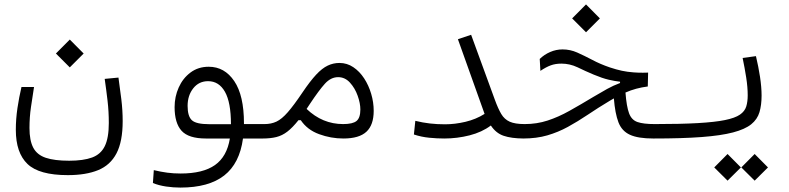

<svg xmlns="http://www.w3.org/2000/svg" viewBox="-20 -622 3556 865"><path d="M285.6 167Q156.2 167 103.8 116.7Q51.3 66.4 51.3 -37.1Q51.3 -85.9 58.6 -135Q65.9 -184.1 76.7 -230H133.3Q126.5 -186 119.6 -140.1Q112.8 -94.2 112.8 -45.4Q112.8 11.2 129.9 43.5Q147 75.7 186.3 88.9Q225.6 102.1 291.5 102.1Q355.5 102.1 394.8 87.6Q434.1 73.2 452.1 36.4Q470.2 -0.5 470.2 -67.9Q470.2 -119.6 464.6 -167.7Q459 -215.8 451.7 -266.6L513.7 -272.5Q520.5 -225.1 526.6 -174.8Q532.7 -124.5 532.7 -76.7Q532.7 15.6 504.9 68.8Q477.1 122.1 422.1 144.5Q367.2 167 285.6 167ZM294.4 -318.4 231.9 -380.9 294.4 -443.8 356.9 -380.9Z M792.5 223.1Q760.7 223.1 728 218.3Q695.3 213.4 668.9 202.6L672.9 144.5Q705.6 152.3 733.9 156Q762.2 159.7 793.9 159.7Q894.5 159.7 948.5 121.6Q1002.4 83.5 1015.6 2H907.7Q829.6 2 798.1 -32.7Q766.6 -67.4 766.6 -139.6Q766.6 -186.5 785.2 -228Q803.7 -269.5 838.4 -295.4Q873 -321.3 920.4 -321.3Q991.7 -321.3 1035.4 -256.6Q1079.1 -191.9 1079.1 -66.4Q1079.1 -64.5 1079.1 -63H1171.9Q1197.8 -63 1206.1 -56.4Q1214.4 -49.8 1214.4 -31.2Q1214.4 -11.2 1202.9 -4.6Q1191.4 2 1164.6 2H1074.7Q1059.6 114.3 990 168.7Q920.4 223.1 792.5 223.1ZM1020.5 -62.5Q1020.5 -160.6 993.4 -208.5Q966.3 -256.3 917.5 -256.3Q876 -256.3 850.6 -224.1Q825.2 -191.9 825.2 -145Q825.2 -98.1 844.5 -80.3Q863.8 -62.5 922.4 -62.5Q927.7 -62.5 934.1 -62.5Q940.4 -62.5 946.8 -62.5Q962.9 -62.5 981.9 -62.5Q1000.5 -62.5 1020.5 -62.5Z M1163.1 2Q1149.9 2 1145 -5.9Q1140.1 -13.7 1140.1 -33.2Q1140.1 -63 1171.9 -63Q1201.7 -63 1225.6 -74.2Q1249.5 -85.4 1276.6 -116.5Q1303.7 -147.5 1342.8 -205.6Q1377.4 -256.8 1404.3 -285.6Q1431.2 -314.5 1456.3 -326.4Q1481.4 -338.4 1509.3 -338.4Q1543.5 -338.4 1571.8 -319.3Q1600.1 -300.3 1620.6 -268.8Q1641.1 -237.3 1652.3 -199.2Q1663.6 -161.1 1663.6 -122.6Q1663.6 -59.1 1630.9 -28.6Q1598.1 2 1526.9 2Q1470.7 2 1417.5 -17.6Q1364.3 -37.1 1335 -80.6H1324.7Q1297.9 -46.9 1274.7 -29.1Q1251.5 -11.2 1225.1 -4.6Q1198.7 2 1163.1 2ZM1361.3 -131.3Q1432.6 -63 1525.9 -63Q1569.3 -63 1586.4 -77.1Q1603.5 -91.3 1603.5 -128.9Q1603.5 -156.7 1591.3 -190.9Q1579.1 -225.1 1556.6 -249.8Q1534.2 -274.4 1503.4 -274.4Q1470.7 -274.4 1443.8 -244.9Q1417 -215.3 1376.5 -154.3Q1368.2 -142.1 1361.3 -131.3Z M1981.4 2Q1948.7 2 1913.6 -1.5Q1878.4 -4.9 1844.7 -16.1L1851.1 -77.6Q1884.8 -69.3 1917 -65.7Q1949.2 -62 1984.9 -62Q2029.3 -62 2076.9 -73.2Q2124.5 -84.5 2163.1 -108.9L2043 -445.3L2102.5 -465.3L2209.5 -172.4Q2224.1 -132.3 2238.3 -108.4Q2252.4 -84.5 2276.4 -73.7Q2300.3 -63 2343.8 -63Q2362.3 -63 2369.1 -56.6Q2376 -50.3 2376 -32.7Q2376 -11.7 2365.7 -4.9Q2355.5 2 2337.9 2Q2283.2 1.5 2248.8 -10.3Q2214.4 -22 2191.4 -56.6Q2151.4 -26.4 2095.5 -12.2Q2039.6 2 1981.4 2Z M2923.8 2Q2854.5 2 2817.9 -14.9Q2781.2 -31.7 2766.1 -71.3Q2751 -110.8 2745.6 -178.7Q2737.3 -173.8 2728 -168.5Q2673.3 -135.7 2627.9 -105Q2582 -74.2 2538.3 -50.3Q2494.6 -26.4 2446 -12.2Q2397.5 2 2336.4 2Q2324.7 2 2317.1 -5.6Q2309.6 -13.2 2309.6 -31.2Q2309.6 -63 2343.8 -63Q2398.4 -63 2447 -78.9Q2495.6 -94.7 2545.4 -122.6Q2595.2 -150.4 2653.3 -185.5Q2687 -205.6 2715.1 -221.2Q2743.2 -236.8 2773.4 -248V-253.9Q2750.5 -256.3 2722.2 -262.9Q2693.8 -269.5 2655.3 -285.6Q2616.7 -301.8 2582 -318.8Q2546.9 -335.4 2509.3 -335.4Q2482.4 -335.4 2461.2 -327.6Q2439.9 -319.8 2414.6 -302.7L2411.6 -356.4Q2431.6 -376 2458.5 -387.7Q2485.4 -399.4 2514.6 -399.4Q2548.8 -399.4 2580.6 -385.3Q2612.3 -371.1 2647.9 -352.5Q2683.1 -333.5 2727.1 -318.4Q2756.8 -308.6 2781.7 -303.2Q2806.6 -297.9 2834.5 -295.9Q2853 -294.4 2876 -294.4Q2887.2 -294.4 2899.9 -294.9L2898.4 -232.4Q2844.2 -225.6 2797.9 -205.1Q2802.7 -142.1 2814 -111.8Q2825.2 -81.5 2851.8 -72.3Q2878.4 -63 2929.7 -63Q2948.2 -63 2955.6 -57.6Q2962.9 -52.2 2962.9 -36.1Q2962.9 -13.7 2952.1 -5.9Q2941.4 2 2923.8 2ZM2620.1 -476.6 2557.6 -539.1 2620.1 -602.1 2682.6 -539.1Z M2923.8 2Q2911.1 2 2911.1 -33.7Q2911.1 -63 2929.7 -63Q3046.9 -63 3123.8 -67.4Q3200.7 -71.8 3246.1 -81.1Q3291.5 -90.3 3313.5 -105.5Q3335.4 -120.6 3342 -142.3Q3348.6 -164.1 3348.6 -192.4Q3348.6 -229 3341.8 -272.7Q3335 -316.4 3325.7 -360.8L3385.7 -369.1Q3397 -321.8 3404.1 -275.4Q3411.1 -229 3411.1 -191.4Q3411.1 -148.9 3401.6 -116.7Q3392.1 -84.5 3364.3 -62Q3336.4 -39.6 3282.5 -25.4Q3228.5 -11.2 3141.1 -4.6Q3053.7 2 2923.8 2ZM3257.8 191.9 3197.8 132.3 3257.8 71.8 3317.9 132.3ZM3379.9 191.9 3319.8 132.3 3379.9 71.8 3439.9 132.3Z"/></svg>

Font: CaskaydiaMono NF Light
Style: Regular
Weight: 300
Designer: Aaron Bell
Foundry: Saja Typeworks
Version: Version 2111.001; ttfautohint (v1.8.4);Nerd Fonts 3.1.1